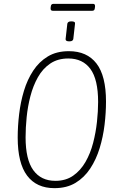

<svg xmlns="http://www.w3.org/2000/svg" viewBox="-20 -972 624 998"><path d="M263 6Q170 6 121 -59Q72 -124 72 -257Q72 -316 79.5 -379Q87 -442 104.5 -500Q122 -558 152.5 -604.5Q183 -651 228.5 -678.5Q274 -706 338 -706Q432 -706 481.5 -642Q531 -578 531 -444Q531 -386 523.5 -323.5Q516 -261 498 -202Q480 -143 449 -96Q418 -49 372.5 -21.5Q327 6 263 6ZM268 -32Q322 -32 360.5 -59Q399 -86 424.5 -130.5Q450 -175 464 -229Q478 -283 484 -338.5Q490 -394 490 -442Q490 -559 450 -613.5Q410 -668 335 -668Q280 -668 241 -641.5Q202 -615 177 -570.5Q152 -526 138 -472Q124 -418 118.5 -362.5Q113 -307 113 -258Q113 -143 153 -87.5Q193 -32 268 -32ZM340 -757Q320 -757 321 -769L330 -849Q331 -854 335.5 -857.5Q340 -861 351 -861Q372 -861 370 -849L361 -769Q360 -764 355.5 -760.5Q351 -757 340 -757ZM254 -916Q242 -916 243 -930L244 -938Q245 -952 258 -952H464Q475 -952 474 -938L473 -930Q472 -916 460 -916Z"/></svg>

Font: Asap Condensed Condensed Thin
Style: Italic
Weight: 100
Width: 3
Italic angle: -6°
Designer: Pablo Cosgaya
Foundry: Omnibus-Type
Version: Version 3.001; ttfautohint (v1.8.4.7-5d5b)